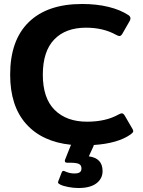

<svg xmlns="http://www.w3.org/2000/svg" viewBox="-20 -715 718 964"><path d="M649 -56Q649 -50 637 -41Q573 5 451 13Q451 14 449 20L426 70Q495 79 495 144Q495 182 464 205.5Q433 229 374 229Q349 229 323 224Q297 219 283 212Q274 207 272 204Q270 201 273 194L290 150Q293 143 298 143Q302 143 308 146Q330 156 353 156Q372 156 380.5 150Q389 144 389 131Q389 114 376 108Q363 102 333 102H317Q309 102 306.5 97.5Q304 93 307 86L334 18L337 12Q191 -3 111 -93Q31 -183 31 -340Q31 -513 124.5 -604Q218 -695 392 -695Q465 -695 524.5 -680.5Q584 -666 625 -639Q635 -632 635 -623Q635 -615 629 -606L594 -545Q587 -534 580 -534Q574 -534 563 -540Q499 -576 412 -576Q309 -576 252 -516.5Q195 -457 195 -340Q195 -222 254.5 -163Q314 -104 417 -104Q511 -104 575 -140Q586 -146 592 -146Q599 -146 606 -135L645 -68Q649 -61 649 -56Z"/></svg>

Font: Mitr Medium
Style: Regular
Weight: 500
Designer: Thanarat Vachiruckul
Foundry: Cadson Demak
Version: Version 1.002